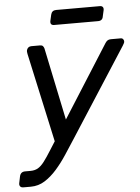

<svg xmlns="http://www.w3.org/2000/svg" viewBox="-85 -738 712 974"><g transform="rotate(-5 271.0 -251.0)"><path d="M-6 190Q-17 190 -22 183.5Q-27 177 -25 167L-18 133Q-13 110 10 110H37Q59 110 75 101Q91 92 107.5 70.5Q124 49 147 12L173 -29L74 -482Q71 -496 73 -502Q79 -520 97 -520H141Q151 -520 155.5 -515Q160 -510 162 -503L239 -134L473 -503Q478 -511 484.5 -515.5Q491 -520 502 -520H552Q560 -520 564.5 -514Q569 -508 568 -500Q567 -495 559 -482L269 -32Q245 5 219.5 44Q194 83 165 116Q136 149 103.5 169.5Q71 190 32 190ZM222 -617Q200 -617 204 -639L211 -670Q216 -692 238 -692H461Q471 -692 475.5 -686Q480 -680 478 -670L471 -639Q468 -617 445 -617Z"/></g></svg>

Font: Lubike
Style: Italic
Weight: 400
Italic angle: -12°
Foundry: Honoka55
Version: Version 1.000;July 22, 2022;FontCreator 14.0.0.2862 64-bit